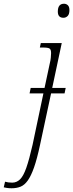

<svg xmlns="http://www.w3.org/2000/svg" viewBox="-151 -766 391 1026"><path d="M188 -671Q158 -671 158 -704Q158 -746 191 -746Q203 -746 211.5 -738Q220 -730 220 -712Q220 -690 210.5 -680.5Q201 -671 188 -671ZM-89 240Q-104 240 -115.5 238Q-127 236 -131 235L-124 205Q-107 210 -86 210Q-62 210 -44 192.5Q-26 175 -10.5 131Q5 87 23 8L81 -267H7L13 -296H87L115 -427Q119 -442 120.5 -458Q122 -474 122 -482Q122 -501 114 -506.5Q106 -512 79 -512H62L67 -536H179L128 -296H200L194 -267H122L63 8Q47 83 31 128.5Q15 174 -2.5 198.5Q-20 223 -41 231.5Q-62 240 -89 240Z"/></svg>

Font: Noto Serif ExtraCondensed ExtraLight
Style: Italic
Weight: 200
Width: 2
Italic angle: -12°
Designer: Monotype Design Team
Foundry: Monotype Imaging Inc.
Version: Version 2.014; ttfautohint (v1.8.4.7-5d5b)